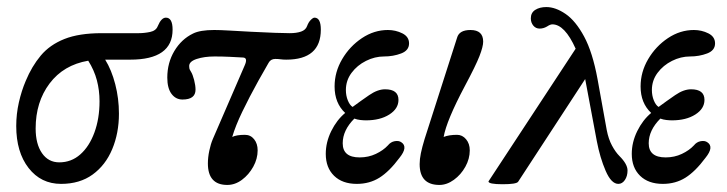

<svg xmlns="http://www.w3.org/2000/svg" viewBox="-20 -510 2060 544"><path d="M153 11Q96 11 61 -34Q26 -79 26 -153Q26 -187 33.5 -220Q41 -253 53 -281Q70 -322 95.5 -352.5Q121 -383 162.5 -399.5Q204 -416 268 -416H373Q389 -416 405.5 -419.5Q422 -423 427 -436Q437 -460 450 -460Q469 -460 469 -426Q469 -341 349 -341H278Q296 -312 306.5 -271.5Q317 -231 317 -188Q317 -133 298 -87.5Q279 -42 242.5 -15.5Q206 11 153 11ZM81 -146Q81 -102 99 -76Q117 -50 148 -50Q182 -50 207.5 -72.5Q233 -95 247.5 -134.5Q262 -174 262 -223Q262 -254 254.5 -282.5Q247 -311 230 -338Q160 -326 120.5 -273.5Q81 -221 81 -146Z M624 14Q569 14 569 -47Q569 -64 573 -83Q577 -102 583 -116L673 -324Q683 -346 669 -347Q652 -348 631 -349Q610 -350 588 -350Q559 -350 537.5 -343Q516 -336 516 -323Q516 -320 516.5 -316.5Q517 -313 521 -307Q526 -299 530 -283.5Q534 -268 534 -256Q534 -228 497 -228Q478 -228 466 -244Q454 -260 454 -290Q454 -332 474 -365.5Q494 -399 527 -415Q547 -425 587 -425Q603 -425 629 -423.5Q655 -422 692 -420Q730 -418 759 -417Q788 -416 801 -416Q820 -416 833 -420.5Q846 -425 850 -436Q854 -447 860.5 -453.5Q867 -460 871 -460Q889 -460 889 -426Q889 -341 791 -341Q782 -341 775 -342Q768 -343 760 -343Q747 -343 741 -332L712 -281Q686 -234 666.5 -193.5Q647 -153 638 -122Q650 -128 674 -128Q690 -128 700 -115.5Q710 -103 710 -84Q710 -60 697.5 -37.5Q685 -15 665.5 -0.5Q646 14 624 14Z M991 11Q950 11 926.5 -12Q903 -35 903 -74Q903 -107 918.5 -138.5Q934 -170 958 -190Q928 -218 928 -265Q928 -306 949.5 -342.5Q971 -379 1005.5 -402Q1040 -425 1079 -425Q1101 -425 1120 -415.5Q1139 -406 1139 -387Q1139 -367 1116.5 -358.5Q1094 -350 1068 -350Q1042 -350 1017 -337.5Q992 -325 976 -303.5Q960 -282 960 -255Q960 -239 965.5 -225.5Q971 -212 979 -207Q1002 -224 1026 -240.5Q1050 -257 1071 -257Q1109 -257 1109 -227Q1109 -202 1083 -185.5Q1057 -169 1017 -169Q1010 -169 1001 -170Q992 -171 984 -174Q951 -141 951 -104Q951 -64 999 -64Q1024 -64 1045 -74Q1066 -84 1079 -98Q1087 -108 1098.5 -110Q1110 -112 1117 -107Q1137 -94 1112 -63Q1083 -24 1055 -6.5Q1027 11 991 11Z M1225 14Q1169 14 1169 -45Q1169 -59 1172.5 -76Q1176 -93 1183 -116L1275 -403Q1281 -425 1313 -425Q1349 -425 1349 -392Q1349 -378 1338.5 -351Q1328 -324 1297 -266Q1245 -168 1237 -122Q1252 -128 1275 -128Q1290 -128 1300.5 -115.5Q1311 -103 1311 -84Q1311 -60 1298.5 -37.5Q1286 -15 1266 -0.5Q1246 14 1225 14Z M1404 12Q1364 12 1364 4L1611 -372Q1580 -441 1545 -441Q1539 -441 1530 -435Q1520 -429 1509 -429Q1498 -429 1491 -437.5Q1484 -446 1484 -458Q1484 -474 1496.5 -482Q1509 -490 1528 -490Q1554 -490 1582.5 -470.5Q1611 -451 1635 -406.5Q1659 -362 1673 -286L1699 -142Q1704 -116 1714 -97.5Q1724 -79 1735 -68Q1758 -45 1758 -27Q1758 -11 1750.5 0Q1743 11 1732 11Q1712 11 1696 -26Q1680 -63 1671 -110L1638 -286L1448 5Q1443 12 1404 12Z M1858 11Q1817 11 1793.5 -12Q1770 -35 1770 -74Q1770 -107 1785.5 -138.5Q1801 -170 1825 -190Q1795 -218 1795 -265Q1795 -306 1816.5 -342.5Q1838 -379 1872.5 -402Q1907 -425 1946 -425Q1968 -425 1987 -415.5Q2006 -406 2006 -387Q2006 -367 1983.5 -358.5Q1961 -350 1935 -350Q1909 -350 1884 -337.5Q1859 -325 1843 -303.5Q1827 -282 1827 -255Q1827 -239 1832.5 -225.5Q1838 -212 1846 -207Q1869 -224 1893 -240.5Q1917 -257 1938 -257Q1976 -257 1976 -227Q1976 -202 1950 -185.5Q1924 -169 1884 -169Q1877 -169 1868 -170Q1859 -171 1851 -174Q1818 -141 1818 -104Q1818 -64 1866 -64Q1891 -64 1912 -74Q1933 -84 1946 -98Q1954 -108 1965.5 -110Q1977 -112 1984 -107Q2004 -94 1979 -63Q1950 -24 1922 -6.5Q1894 11 1858 11Z"/></svg>

Font: Junicode Two Beta Condensed
Style: Italic
Weight: 400
Width: 3
Italic angle: -9°
Version: Version 1.053; ttfautohint (v1.8.4)